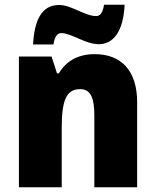

<svg xmlns="http://www.w3.org/2000/svg" viewBox="-20 -792 658 812"><path d="M120 -604H206C212 -644 227 -652 239 -652C282 -652 341 -605 398 -605C457 -605 502 -656 507 -772H420C414 -734 401 -724 387 -724C339 -724 282 -771 230 -771C155 -771 125 -704 120 -604ZM381 -563C310 -563 260 -534 229 -482H221L198 -553H60V0H241V-246C241 -362 257 -415 319 -415C364 -415 379 -377 379 -304V0H560V-360C560 -497 489 -563 381 -563Z"/></svg>

Font: Noto Sans Arabic UI SmCn Bk
Style: Regular
Weight: 900
Width: 4
Designer: Monotype Design Team, Nadine Chahine and Nizar Qandah
Foundry: Monotype Imaging Inc.
Version: Version 2.010